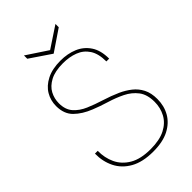

<svg xmlns="http://www.w3.org/2000/svg" viewBox="-263 -967 1069 1069"><g transform="rotate(-45 272.0 -432.0)"><path d="M279 12Q196 12 143 -18Q90 -48 65 -98.5Q40 -149 41 -210H63Q62 -156 83.5 -110Q105 -64 152.5 -36Q200 -8 278 -8Q349 -8 393.5 -31Q438 -54 459 -93Q480 -132 480 -179Q480 -237 453.5 -271.5Q427 -306 385.5 -326.5Q344 -347 296 -361.5Q248 -376 206 -393Q148 -416 111.5 -452Q75 -488 75 -550Q75 -594 96.5 -630.5Q118 -667 162 -689.5Q206 -712 271 -712Q327 -712 372 -693Q417 -674 444 -633.5Q471 -593 471 -528H449Q449 -589 425.5 -625Q402 -661 361.5 -676.5Q321 -692 271 -692Q208 -692 169.5 -671.5Q131 -651 114 -619Q97 -587 97 -550Q97 -500 123.5 -470Q150 -440 192 -422Q234 -404 282.5 -389Q331 -374 376 -354Q411 -338 439.5 -315.5Q468 -293 485 -260Q502 -227 502 -179Q502 -125 477.5 -82Q453 -39 404 -13.5Q355 12 279 12ZM272 -766 148 -850V-876L272 -794L396 -876V-850Z"/></g></svg>

Font: DM Sans 10pt Thin
Style: Regular
Weight: 250
Version: Version 4.004;gftools[0.9.30]